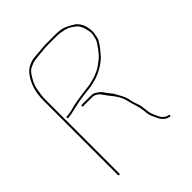

<svg xmlns="http://www.w3.org/2000/svg" viewBox="-183 -706 846 846"><g transform="rotate(-45 240.0 -282.5)"><path d="M164.5 -295.5C164.5 -292.5 165.8 -291 168.5 -291H223.8C241.2 -291 256 -281.3 268.1 -262C271 -257.3 275.4 -251.3 281.2 -244C304.6 -217.3 317.7 -193.5 322.7 -172.5C324.4 -165.5 326.1 -158.8 327.8 -152.5C329.4 -146.2 331.9 -138.1 335.3 -128.2C338.6 -118.4 341.6 -104.3 344.3 -86C344.3 -69.2 348.1 -53.7 355.8 -39.5C358.1 -35.2 360.3 -30.5 362.3 -25.5C364.3 -20.5 367.1 -15.5 370.8 -10.5C380.3 2.5 392.1 10 406.3 12C409.6 12 411.4 10.7 411.8 8C412.1 5.3 409.5 3.5 403.9 2.6C398.3 1.6 392.2 -1.6 385.7 -7.1C379.3 -12.5 374.2 -19.8 370.2 -29C368.2 -33.7 365.2 -40.2 361.2 -48.6C357.2 -57 354 -72.7 351.7 -95.7C350.6 -106.1 349 -114.9 346.8 -122C345.1 -127.3 343.2 -132.5 341.2 -137.5C339.2 -142.5 337.6 -148.2 336.2 -154.5C334.9 -160.8 333.4 -167.7 331.8 -175C330.1 -182.3 326.4 -191.3 320.7 -201.9C315 -212.5 309.7 -222.3 304.4 -231.5C301.5 -236.5 297.1 -242.3 291.3 -249C285.4 -255.7 280.4 -262.6 276.1 -269.8C271.8 -277 262.3 -285.2 247.5 -294.5C241.7 -298.2 233.8 -300 223.8 -300H168.5C165.8 -300 164.5 -298.5 164.5 -295.5ZM67 36C70 36 71.5 34.7 71.5 32V-432C71.5 -446.7 73.8 -465.7 78.5 -489C79.8 -495.7 81.7 -502.3 84 -509C86.3 -515.7 89.7 -522.8 94 -530.5C98.3 -538.2 103.4 -546.3 109.3 -554.9C115.2 -563.6 123 -569.9 132.5 -574C137.2 -576 142.2 -578.2 147.5 -580.5C152.8 -582.8 162.1 -584.7 175.4 -586C190.2 -587.4 206.3 -588.9 221.9 -590.5C231.5 -591.5 241.7 -592 252.5 -592H306.2C317.9 -592 331.7 -590 348.7 -586C354.4 -584.7 360.1 -582.8 365.7 -580.5C371.4 -578.2 376.4 -575.3 380.7 -572C385.1 -568.7 389.6 -565.3 394.2 -562C407.7 -553 417 -532.4 422.2 -500C423.4 -492 421.4 -478.5 416 -459.7C413.9 -452.2 405.9 -439.3 392.2 -421C387.6 -415.7 382.5 -409.5 377.1 -402.6C371.6 -395.7 360.7 -386.3 344.2 -374.5C333.6 -366.8 325.2 -361.7 319.2 -359C313.2 -356.3 307.3 -353.8 301.9 -351.5C296.5 -349.2 290.4 -347.2 283.7 -345.5C277.1 -343.8 270.8 -342.2 265 -340.5C259.2 -338.8 253.1 -337.7 246.9 -337C240.6 -336.3 234 -335.5 226.9 -334.5C219.8 -333.5 213.1 -332.7 206.9 -332C200.6 -331.3 194.6 -330.5 188.7 -329.5C182.9 -328.5 176.5 -327.3 168.5 -326C160.5 -324.7 153.7 -323.5 148 -322.5C142.3 -321.5 135.4 -319.7 127.2 -317.1C119.1 -314.5 108.5 -312.4 95.5 -311L85.5 -310C82.8 -310 81.5 -308.5 81.5 -305.5C81.5 -302.5 83.2 -301 86.5 -301L96.5 -302C103.2 -302.7 110.2 -304 117.5 -306C124.8 -308 132.8 -309.9 141.5 -311.6C150.2 -313.3 159.8 -315.3 170.5 -317.5C178.5 -319.2 185.2 -320.3 190.6 -321C196 -321.7 202.1 -322.5 208.7 -323.5C215.4 -324.5 225.3 -325.6 238.3 -326.8C251.3 -328.1 261 -329.8 267.5 -332C299.6 -338.4 327.9 -351.1 354.3 -370.2C368.3 -380.3 378.9 -390.3 386.2 -400C390.2 -405.3 394.4 -410.5 398.7 -415.5C403.1 -420.5 407.1 -425.7 410.7 -431C414.4 -436.3 418.1 -442.5 421.8 -449.4C425.5 -456.4 428.6 -470.2 431.2 -491C431.2 -526 420.9 -552.3 400.2 -570C382 -581.4 367.9 -589 357.7 -593C344 -598.3 327.2 -601 306.2 -601H252.5C241.7 -601 231.5 -600.5 221.9 -599.5C212.3 -598.5 202.9 -597.7 193.7 -597C184.6 -596.3 176.2 -595.7 167.5 -595C138.4 -590.8 115.9 -578.2 100 -557C75 -523.7 62.5 -482 62.5 -432V32C62.5 34.7 64 36 67 36Z"/></g></svg>

Font: Proton
Style: LitExt
Weight: 500
Version: Version 1.017